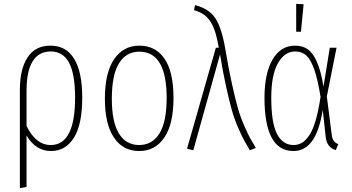

<svg xmlns="http://www.w3.org/2000/svg" viewBox="-20 -765 1805 985"><path d="M238.8 -530.8Q319.3 -530.8 360.6 -463.1Q401.9 -395.5 401.9 -264.2Q401.9 -126.5 359.1 -58.3Q316.4 9.8 242.2 9.8Q162.6 9.8 116.2 -69.8V193.8L82 200.2V-305.2Q82 -411.1 121.6 -470.9Q161.1 -530.8 238.8 -530.8ZM240.2 -21Q365.2 -21 365.2 -264.2Q365.2 -385.7 334.2 -443.4Q303.2 -501 240.2 -501Q178.2 -501 147.2 -450Q116.2 -398.9 116.2 -300.8V-119.1Q163.6 -21 240.2 -21Z M694.8 -530.8Q778.3 -530.8 824.2 -463.6Q870.1 -396.5 870.1 -262.2Q870.1 -128.9 823.2 -59.6Q776.4 9.8 693.8 9.8Q610.8 9.8 564.5 -59.3Q518.1 -128.4 518.1 -258.8Q518.1 -391.6 565.4 -461.2Q612.8 -530.8 694.8 -530.8ZM694.8 -500Q627.9 -500 590.8 -440.7Q553.7 -381.3 553.7 -258.8Q553.7 -139.2 590.1 -80.1Q626.5 -21 693.8 -21Q761.2 -21 798.1 -80.6Q835 -140.1 835 -262.2Q835 -500 694.8 -500Z M980.5 -738.8Q1053.7 -720.2 1085.9 -669.9Q1118.2 -619.6 1136.7 -508.8Q1152.8 -411.6 1169.9 -334.7Q1187 -257.8 1199.7 -212.6Q1212.4 -167.5 1231.9 -122.8Q1251.5 -78.1 1261 -60.5Q1270.5 -43 1292.5 -5.9L1261.7 5.9Q1240.7 -29.8 1230.2 -49.1Q1219.7 -68.4 1200.9 -111.8Q1182.1 -155.3 1169.4 -200Q1156.7 -244.6 1140.4 -318.6Q1124 -392.6 1108.9 -485.8L971.7 5.9L939.5 -2L1087.4 -520H1102.5Q1094.7 -565.4 1085.7 -595.2Q1076.7 -625 1062.3 -649.7Q1047.9 -674.3 1027.1 -689.2Q1006.3 -704.1 975.6 -712.9Z M1499.5 -745.1 1537.6 -743.2 1523.9 -602.1H1499.5ZM1493.7 -530.8Q1531.7 -530.8 1558.3 -512.7Q1585 -494.6 1605.7 -447.8Q1626.5 -400.9 1639.6 -320.8L1671.9 -520H1706.5L1656.7 -270L1681.6 -75.2Q1686 -34.7 1715.8 -25.9L1702.6 4.9Q1656.7 -8.3 1650.9 -63L1635.7 -201.2Q1618.2 -91.8 1580.8 -41Q1543.5 9.8 1484.9 9.8Q1336.9 9.8 1336.9 -263.2Q1336.9 -388.7 1378.4 -459.7Q1419.9 -530.8 1493.7 -530.8ZM1494.6 -501Q1439.9 -501 1405.8 -440.7Q1371.6 -380.4 1371.6 -263.2Q1371.6 -134.8 1401.1 -77.9Q1430.7 -21 1485.8 -21Q1509.8 -21 1529.1 -32.5Q1548.3 -43.9 1566.7 -71Q1585 -98.1 1599.4 -147.5Q1613.8 -196.8 1624.5 -268.1Q1609.9 -358.9 1591.8 -409.7Q1573.7 -460.4 1551 -480.7Q1528.3 -501 1494.6 -501Z"/></svg>

Font: Fira Sans Compressed UltraLight
Style: Regular
Weight: 200
Width: 1
Designer: Carrois Corporate & Edenspiekermann AG
Foundry: Carrois Corporate GbR & Edenspiekermann AG
Version: Version 4.203;PS 004.203;hotconv 1.0.88;makeotf.lib2.5.64775